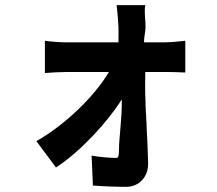

<svg xmlns="http://www.w3.org/2000/svg" viewBox="-20 -643 840 744"><path d="M554 -8C553 -52 551 -102 548 -154V-164C547 -176 546 -188 546 -200L545 -210C545 -219 545 -228 544 -236V-247C542 -286 542 -326 543 -364H631C648 -364 680 -363 698 -362V-485C681 -483 641 -479 620 -479H538C538 -501 544 -521 544 -539C544 -547 543 -555 543 -564L542 -574C541 -592 540 -609 543 -623H432C435 -596 438 -562 439 -539C440 -519 439 -501 439 -479H234C213 -479 174 -482 154 -485V-360C178 -362 213 -364 236 -364H402C347 -271 235 -161 121 -96L197 6C292 -56 396 -169 452 -258C453 -182 441 -110 441 -61C441 -41 439 -31 431 -31C410 -31 368 -34 335 -40L340 76C376 79 431 81 470 81C517 81 554 44 554 -8Z"/></svg>

Font: Glow Sans TC Compressed
Style: Bold
Weight: 700
Width: 2
Designer: Ryoko NISHIZUKA (kana, bopomofo & ideographs); Paul D. Hunt (Latin, Greek & Cyrillic); Sandoll Communications, Soo-young
Version: Version 0.93